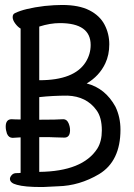

<svg xmlns="http://www.w3.org/2000/svg" viewBox="-20 -737 540 773"><path d="M3 -227Q3 -257 27 -257Q40 -256 63 -256V-622Q52 -628 41.5 -642Q31 -656 31 -668Q31 -680 40 -684Q78 -703 160 -713Q200 -717 230 -717Q298 -717 340 -695.5Q382 -674 401 -637.5Q420 -601 420 -558.5Q420 -516 404 -482Q380 -431 329 -401Q404 -382 445 -307Q445 -307 445 -307Q465 -265 465 -215Q465 -88 379 -36Q300 11 213 13Q159 16 152.5 16Q146 16 146 16Q79 16 48 7Q20 0 20 -17Q20 -24 27 -32Q34 -40 45.5 -40Q57 -40 63 -41V-184Q38 -183 31 -182Q15 -182 8 -199Q3 -214 3 -227ZM262 -213Q262 -183 239 -183Q219 -183 203 -184H202Q195 -185 138 -185V-45Q313 -47 372 -139Q390 -168 390 -212Q390 -265 368 -294Q328 -349 252 -352Q192 -352 138 -346V-255Q209 -255 235 -257Q249 -257 256 -241Q262 -227 262 -213ZM139 -414Q279 -414 325 -487Q345 -519 345 -556Q345 -644 221 -644Q182 -644 138 -630V-414Z"/></svg>

Font: Moon Stars Kai HW
Style: Bold
Weight: 700
Designer: GuiWonder
Version: Version 1.101